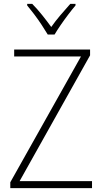

<svg xmlns="http://www.w3.org/2000/svg" viewBox="-20 -969 527 989"><path d="M454 0H33V-30L397 -678H53V-714H444V-684L81 -36H454ZM226 -791Q213 -813 194.5 -841Q176 -869 156 -895.5Q136 -922 120 -941V-949H146Q171 -924 197 -891.5Q223 -859 244 -830Q265 -860 290.5 -890Q316 -920 342 -949H369V-941Q352 -921 331.5 -894Q311 -867 292.5 -840Q274 -813 261 -791Z"/></svg>

Font: Noto Sans Gujarati SemiCondensed ExtraLight
Style: Regular
Weight: 200
Width: 4
Designer: Jelle Bosma - Monotype Design Team, Universal Thirst
Foundry: Monotype Imaging Inc.
Version: Version 2.106; ttfautohint (v1.8.4.7-5d5b)